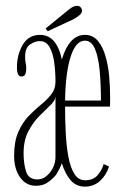

<svg xmlns="http://www.w3.org/2000/svg" viewBox="-20 -650 440 680"><path d="M108 8Q72 8 51 -22Q30 -52 30 -98Q30 -149 44.8 -182.5Q59.5 -216 81.2 -238.8Q103 -261.5 125 -279.2Q147 -297 161.8 -316Q176.5 -335 176.5 -361Q176.5 -396 172 -429Q167.5 -462 155.5 -483.2Q143.5 -504.5 121 -504.5Q104 -504.5 86.5 -492.5Q69 -480.5 69 -449.5Q69 -434.5 71 -426.2Q73 -418 73 -406.5Q73 -395 69.5 -387Q66 -379 56 -379Q40 -379 40 -411Q40 -457 60.8 -491.8Q81.5 -526.5 122 -526.5Q180.5 -526.5 199 -439.5Q225.5 -526.5 280.5 -526.5Q308.5 -526.5 326 -506Q343.5 -485.5 353.2 -452.5Q363 -419.5 366.5 -381.5Q370 -343.5 370 -308Q370 -299 370 -290.2Q370 -281.5 369.5 -272.5H210.5Q210.5 -226.5 212.8 -180.2Q215 -134 222 -95.8Q229 -57.5 243.2 -34.5Q257.5 -11.5 281.5 -11.5Q310.5 -11.5 326.2 -30.2Q342 -49 347 -69L366 -60.5Q357.5 -31 335 -10Q312.5 11 280.5 11Q249.5 11 229.8 -12.2Q210 -35.5 199 -72Q193.5 -55.5 182 -36.5Q175 -24 154.8 -8Q134.5 8 108 8ZM280.5 -506Q248.5 -506 230.2 -449.2Q212 -392.5 210.5 -294H337.5Q337.5 -351.5 333 -399.8Q328.5 -448 316.2 -477Q304 -506 280.5 -506ZM112.5 -14.5Q137.5 -14.5 157 -39.2Q176.5 -64 176.5 -94.5V-308Q175.5 -293.5 158.2 -277.2Q141 -261 119 -238.8Q97 -216.5 80.2 -184.5Q63.5 -152.5 63.5 -107.5Q63.5 -71 72.2 -42.8Q81 -14.5 112.5 -14.5ZM149 -539.5 141.5 -549 223 -615.5Q239.5 -629.5 253 -629.5Q263.5 -629.5 268.5 -620Q270.5 -616.5 270.5 -612Q270.5 -603 260 -595Q249.5 -587 238.5 -581Z"/></svg>

Font: Imbue 50pt Thin
Style: Regular
Weight: 100
Designer: Tyler Finck
Foundry: Etcetera Type Company
Version: Version 1.102; ttfautohint (v1.8.3)